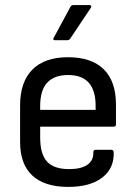

<svg xmlns="http://www.w3.org/2000/svg" viewBox="-20 -724 533 755"><path d="M248 11Q156 11 107.5 -33.5Q59 -78 59 -166V-309Q59 -402 107.5 -450.5Q156 -499 247 -499Q340 -499 388 -451.5Q436 -404 436 -313V-235Q436 -226 427 -226H138V-183Q138 -118 165 -88.5Q192 -59 252 -59Q299 -59 323.5 -76Q348 -93 347 -125Q347 -135 357 -135H418Q425 -135 427 -127Q430 -63 382.5 -26Q335 11 248 11ZM138 -292H356V-308Q356 -429 248 -429Q138 -429 138 -308ZM196 -566Q186 -566 191 -575L257 -697Q261 -704 268 -704H332Q337 -704 338.5 -700.5Q340 -697 337 -693L256 -572Q252 -566 245 -566Z"/></svg>

Font: Sofia Sans Semi Condensed
Style: Regular
Weight: 400
Designer: Botio Nikoltchev, Ani Petrova
Foundry: lettersoup
Version: Version 4.100; ttfautohint (v1.8.4.7-5d5b)